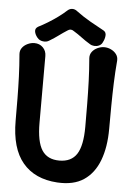

<svg xmlns="http://www.w3.org/2000/svg" viewBox="-59 -903 673 961"><g transform="rotate(5 278.0 -422.5)"><path d="M91 -672Q117 -672 134 -655Q151 -638 151 -612Q151 -554 151 -499Q151 -444 151 -389.5Q151 -335 151 -277Q151 -182 178.5 -139.5Q206 -97 266 -97Q326 -97 353.5 -139.5Q381 -182 381 -277Q381 -335 380.5 -392.5Q380 -450 378 -506.5Q376 -563 371 -621Q370 -639 380 -652.5Q390 -666 407 -674Q424 -682 441 -682Q459 -682 475.5 -674Q492 -666 502 -652.5Q512 -639 511 -621Q506 -563 504 -506.5Q502 -450 501.5 -392.5Q501 -335 501 -277Q501 -185 475.5 -118Q450 -51 398.5 -16.5Q347 18 265 13Q152 6 91.5 -66Q31 -138 31 -277Q31 -335 30.5 -389.5Q30 -444 28 -498.5Q26 -553 21 -611Q20 -629 30 -642.5Q40 -656 57 -664Q74 -672 91 -672ZM430 -765Q444 -757 442 -738.5Q440 -720 431 -705V-704Q425 -693 413.5 -688Q402 -683 389.5 -684Q377 -685 368 -691Q343 -706 324 -720.5Q305 -735 282 -749Q266 -761 250 -749Q228 -735 208.5 -720.5Q189 -706 164 -691Q151 -682 132.5 -684.5Q114 -687 104 -700L103 -701Q91 -716 89 -731Q87 -746 102 -755Q124 -766 149.5 -781.5Q175 -797 199.5 -815Q224 -833 240 -848Q252 -859 265.5 -859Q279 -859 291 -849Q323 -825 360.5 -803.5Q398 -782 430 -765Z"/></g></svg>

Font: Winky Sans Medium
Style: Regular
Weight: 500
Designer: Simon Atzbach
Foundry: typofactur
Version: Version 1.205